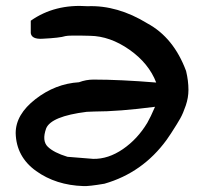

<svg xmlns="http://www.w3.org/2000/svg" viewBox="-20 -629 697 649"><path d="M262 0Q169 -3 102 -51Q35 -99 33 -179Q33 -242 100 -294Q167 -346 247 -351Q271 -360 296 -360Q386 -360 508 -350Q483 -415 417.5 -461Q352 -507 284 -508Q212 -510 201 -507Q183 -501 123 -498Q87 -496 84 -517V-559Q165 -616 276 -608Q377 -612 478 -550Q567 -502 609 -389Q617 -356 617 -325Q617 -299 608 -272.5Q599 -246 589.5 -229Q580 -212 558 -178L543 -156Q462 -45 333 -8Q280 1 262 0ZM136 -195Q121 -153 141.5 -133Q162 -113 208 -99L295 -92Q346 -91 395.5 -125Q445 -159 478 -214Q489 -233 504 -268Q381 -252 298 -252L273 -251Q153 -236 136 -195Z"/></svg>

Font: Excalifont
Style: Regular
Weight: 400
Designer: Your Own Font Foundry (Virgil); Ján Filípek / DizajnDesign (Excalifont, modifications)
Foundry: Your Own Font Foundry (Virgil); Ján Filípek / DizajnDesign (Excalifont, modifications)
Version: Version 1.000;Glyphs 3.2 (3227)